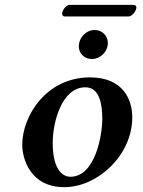

<svg xmlns="http://www.w3.org/2000/svg" viewBox="-20 -764 593 794"><path d="M512 -696C525 -696 541 -715 543 -728C544 -730 544 -731 544 -732C544 -738 541 -744 532 -744H268C255 -744 240 -725 238 -713C237 -711 237 -710 237 -708C237 -702 240 -696 247 -696ZM306 -572C306 -544 328 -520 360 -520C395 -520 426 -550 426 -587C426 -615 403 -640 372 -640C336 -640 306 -609 306 -572ZM72 -165C72 -111 103 10 246 10C383 10 527 -121 527 -279C527 -351 490 -444 352 -444C172 -444 72 -285 72 -165ZM198 -173C198 -260 236 -403 333 -403C392 -403 403 -333 403 -272C403 -208 375 -33 271 -33C248 -33 198 -50 198 -173Z"/></svg>

Font: Linux Libertine O
Style: Bold Italic
Weight: 700
Italic angle: -11.5°
Designer: Philipp H. Poll
Foundry: Philipp H. Poll
Version: Version 4.1.0